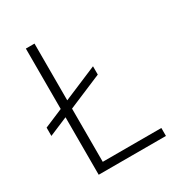

<svg xmlns="http://www.w3.org/2000/svg" viewBox="-173 -846 896 962"><g transform="rotate(-30 275.0 -365.0)"><path d="M10 -287V-335L365 -485V-437ZM118 0V-730H168V-46H507V0Z"/></g></svg>

Font: M PLUS Code Latin SemiExpanded Light
Style: Regular
Weight: 300
Width: 6
Designer: Coji Morishita
Foundry: UNDERFOREST DESIGN
Version: Version 1.002; ttfautohint (v1.8.3)